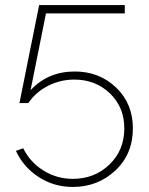

<svg xmlns="http://www.w3.org/2000/svg" viewBox="-20 -591 589 760"><path d="M276 -308Q373 -308 439.5 -244.5Q506 -181 506 -83Q506 19 436.5 84Q367 149 268 149Q194 149 133.5 110Q73 71 43 6L72 -4Q99 51 152 84Q205 117 268 117Q354 117 413 60.5Q472 4 472 -83Q472 -167 415 -221.5Q358 -276 274 -276Q219 -276 170.5 -251.5Q122 -227 92 -183H57L135 -571H474V-538H162L101 -234Q170 -308 276 -308Z"/></svg>

Font: Raleway
Style: ExtraLight
Weight: 200
Designer: Matt McInerney, Pablo Impallari, Rodrigo Fuenzalida
Foundry: Matt McInerney, Pablo Impallari, Rodrigo Fuenzalida
Version: Version 2.001